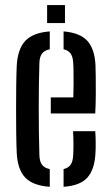

<svg xmlns="http://www.w3.org/2000/svg" viewBox="-20 -731 437 758"><path d="M46 -128.5Q44.5 -163 44 -206.8Q43.5 -250.5 43.5 -297.8Q43.5 -345 44 -389.5Q44.5 -434 46 -470Q49.5 -537.5 80 -569.8Q110.5 -602 176.5 -607V-536.5Q154.5 -532 145.2 -518.5Q136 -505 135.5 -482Q134 -436 133.5 -391.2Q133 -346.5 133 -302.2Q133 -258 133.5 -212.5Q134 -167 135.5 -119.5Q136 -94 145.8 -80.8Q155.5 -67.5 176.5 -63.5V6.5Q108.5 1.5 78.8 -30.8Q49 -63 46 -128.5ZM231 6.5V-63.5Q250.5 -68 259.2 -81.2Q268 -94.5 269 -120Q270 -135 270 -159.8Q270 -184.5 268.5 -213H356Q357.5 -197.5 357.8 -171.2Q358 -145 357 -128.5Q354 -62.5 325.2 -30.2Q296.5 2 231 6.5ZM180.5 -283V-346.5H269.5Q270.5 -374 270.5 -402Q270.5 -430 270.2 -451.5Q270 -473 269 -482Q268 -506.5 258.8 -519.5Q249.5 -532.5 231 -536.5V-607Q296 -601.5 325 -569.5Q354 -537.5 357 -473Q357.5 -462 358 -430.2Q358.5 -398.5 358.2 -358.8Q358 -319 356 -283ZM166 -640V-711H236.5V-640Z"/></svg>

Font: Big Shoulders Stencil Text Thin Medium
Style: Regular
Weight: 500
Version: Version 2.001